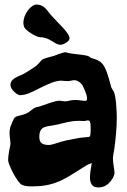

<svg xmlns="http://www.w3.org/2000/svg" viewBox="-20 -776 557 845"><path d="M492 -305C493 -290 494 -275 494 -259C494 -213 489 -164 483 -120C481 -106 477 -90 477 -79C477 -55 484 -32 484 -13C484 -5 464 49 413 49C384 49 376 30 376 4C376 -14 380 -36 384 -58C369 -55 354 -44 341 -36C284 -2 231 44 130 44C127 44 91 47 72 35C43 7 17 -58 17 -64C16 -67 16 -70 16 -73C16 -100 26 -136 26 -142C26 -158 22 -173 22 -191C22 -199 23 -209 26 -219C26 -220 41 -256 45 -259C54 -267 78 -268 97 -277C112 -284 124 -298 134 -302C140 -305 153 -306 165 -311C182 -317 217 -331 242 -333C248 -333 257 -330 269 -330C278 -330 291 -336 309 -336C327 -336 346 -332 355 -332C362 -332 363 -337 363 -343C363 -363 344 -399 341 -404C331 -416 318 -423 308 -423C298 -423 288 -419 276 -419C267 -419 257 -421 248 -421C204 -421 125 -368 94 -361C86 -359 76 -357 68 -357C57 -357 26 -381 26 -402C26 -433 64 -439 88 -453C103 -462 126 -476 140 -487C155 -499 159 -510 168 -515C177 -520 200 -525 217 -530C227 -534 258 -546 268 -546C269 -546 269 -546 270 -546C295 -537 335 -538 366 -530C371 -529 376 -523 381 -521C429 -507 442 -500 468 -398C470 -386 480 -377 483 -367C488 -351 491 -325 492 -305ZM375 -175C378 -178 379 -191 379 -205C379 -239 377 -246 366 -246C359 -246 353 -243 353 -243C343 -244 334 -244 325 -244C289 -244 265 -235 233 -228C186 -217 153 -226 153 -173C153 -146 168 -138 195 -138C212 -138 240 -151 267 -157C286 -161 315 -166 329 -169C339 -171 372 -172 375 -175ZM86 -658C91 -643 138 -612 158 -612C200 -612 220 -579 246 -579C260 -579 286 -594 286 -607C286 -628 245 -666 234 -678C223 -690 212 -701 204 -710C186 -730 176 -756 140 -756C118 -756 83 -716 83 -675C83 -669 84 -663 86 -658Z"/></svg>

Font: Freckle Face
Style: Regular
Weight: 400
Designer: Astigmatic (AOETI)
Foundry: Astigmatic (AOETI)
Version: Version 1.000